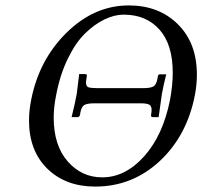

<svg xmlns="http://www.w3.org/2000/svg" viewBox="-20 -678 746 708"><path d="M509 -353Q535 -353 546 -359.5Q557 -366 561 -390L562 -396Q563 -404 570 -404H593Q582 -360 577 -332L565 -246H543Q536 -246 537 -254L538 -261Q539 -266 539 -273Q539 -288 529.5 -292.5Q520 -297 499 -297H328Q301 -297 290.5 -290.5Q280 -284 276 -261L275 -254Q272 -246 266 -246H244Q257 -298 263 -332L272 -405H294Q302 -404 300 -397L299 -390Q297 -378 297 -375Q297 -360 305.5 -356.5Q314 -353 338 -353ZM436 -624Q402 -624 365.5 -606.5Q329 -589 294 -555Q259 -521 230 -461.5Q201 -402 187 -327Q178 -283 178 -244Q178 -142 229.5 -83Q281 -24 357 -24Q442 -24 511.5 -101.5Q581 -179 607 -310Q617 -364 617 -410Q617 -514 568 -569Q519 -624 436 -624ZM699 -329Q670 -178 569 -84Q468 10 331 10Q222 10 154.5 -56Q87 -122 87 -234Q87 -270 95 -310Q124 -458 226 -558Q328 -658 455 -658Q566 -658 636 -588.5Q706 -519 706 -403Q706 -367 699 -329Z"/></svg>

Font: Linux Libertine O
Style: Italic
Weight: 400
Italic angle: -12°
Designer: Philipp H. Poll
Foundry: Philipp H. Poll
Version: Version 5.1.6